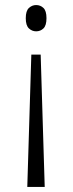

<svg xmlns="http://www.w3.org/2000/svg" viewBox="-20 -562 288 760"><path d="M123 -542Q140 -542 152 -530.5Q164 -519 164 -490Q164 -461 152 -449.5Q140 -438 123 -438Q107 -438 94.5 -449.5Q82 -461 82 -490Q82 -519 94.5 -530.5Q107 -542 123 -542ZM141 -346 157 178H88L104 -346Z"/></svg>

Font: Noto Serif ExtraCondensed Light
Style: Regular
Weight: 300
Width: 2
Designer: Monotype Design Team
Foundry: Monotype Imaging Inc.
Version: Version 2.014; ttfautohint (v1.8.4.7-5d5b)